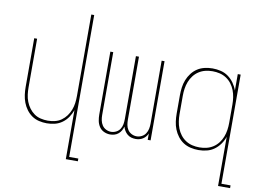

<svg xmlns="http://www.w3.org/2000/svg" viewBox="-94 -881 1689 1242"><g transform="rotate(10 750.0 -260.0)"><path d="M409 215V-107Q400 -82 385 -59.5Q370 -37 348 -21Q326 -5 300 1.5Q274 8 247 8Q221 8 195.5 2Q170 -4 149 -18.5Q128 -33 112.5 -54Q97 -75 88 -99Q79 -123 75.5 -148.5Q72 -174 72 -200V-520H91V-200Q91 -177 94 -153.5Q97 -130 105.5 -108Q114 -86 128 -67Q142 -48 161 -34.5Q180 -21 203.5 -15.5Q227 -10 250 -10Q273 -10 296.5 -15.5Q320 -21 339 -34.5Q358 -48 372 -67Q386 -86 394.5 -108Q403 -130 406 -153.5Q409 -177 409 -200V-735H428V197H488V215Z M663 8Q642 8 622.5 -1Q603 -10 591.5 -27.5Q580 -45 576 -65.5Q572 -86 572 -107V-520H591V-107Q591 -89 594.5 -72Q598 -55 607.5 -40.5Q617 -26 633 -18Q649 -10 666 -10Q683 -10 699 -18Q715 -26 724.5 -40.5Q734 -55 737 -72Q740 -89 740 -107V-520H760V-107Q760 -89 763 -72Q766 -55 775.5 -40.5Q785 -26 801 -18Q817 -10 834 -10Q851 -10 867 -18Q883 -26 892.5 -40.5Q902 -55 905.5 -72Q909 -89 909 -107V-520H928V0H909V-42Q904 -30 896 -20.5Q888 -11 877.5 -4.5Q867 2 855 5Q843 8 831 8Q816 8 802 4Q788 0 776.5 -9.5Q765 -19 757.5 -31.5Q750 -44 746 -58Q742 -44 735 -31.5Q728 -19 716.5 -9.5Q705 0 691 4Q677 8 663 8Z M1246 -10Q1270 -10 1293 -15.5Q1316 -21 1336 -34Q1356 -47 1370.5 -66Q1385 -85 1393.5 -107Q1402 -129 1405.5 -152.5Q1409 -176 1409 -200V-320Q1409 -344 1405.5 -367.5Q1402 -391 1393.5 -413Q1385 -435 1370.5 -454Q1356 -473 1336 -486Q1316 -499 1293 -504.5Q1270 -510 1246 -510Q1222 -510 1199 -504.5Q1176 -499 1156 -486Q1136 -473 1121.5 -454Q1107 -435 1098.5 -413Q1090 -391 1086.5 -367.5Q1083 -344 1083 -320V-200Q1083 -176 1086.5 -152.5Q1090 -129 1098.5 -107Q1107 -85 1121.5 -66Q1136 -47 1156 -34Q1176 -21 1199 -15.5Q1222 -10 1246 -10ZM1409 215V-108Q1400 -82 1384 -59.5Q1368 -37 1346 -21Q1324 -5 1297 1.5Q1270 8 1243 8Q1217 8 1191 2Q1165 -4 1143.5 -18Q1122 -32 1106 -53Q1090 -74 1080.5 -98Q1071 -122 1067.5 -148Q1064 -174 1064 -200V-320Q1064 -346 1067.5 -372Q1071 -398 1080.5 -422Q1090 -446 1106 -467Q1122 -488 1143.5 -502Q1165 -516 1191 -522Q1217 -528 1243 -528Q1270 -528 1297 -521.5Q1324 -515 1346 -499Q1368 -483 1384 -460.5Q1400 -438 1409 -412V-520H1428V197H1488V215Z"/></g></svg>

Font: Iosevka Term Curly Thin
Style: Regular
Weight: 100
Designer: Belleve Invis
Foundry: Belleve Invis
Version: Version 32.3.0